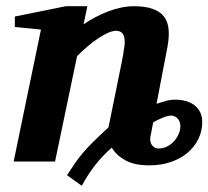

<svg xmlns="http://www.w3.org/2000/svg" viewBox="-20 -520 671 618"><path d="M630.9 -127Q630.9 -98.1 618.7 -73Q606.4 -47.9 584.2 -28.8Q562 -9.8 530.5 1.2Q499 12.2 460.9 12.2Q412.1 12.2 383.1 -4.2Q354 -20.5 339.8 -44.9Q309.1 -17.6 286.1 11.7Q263.2 41 243.2 78.1L195.8 43.9Q209.5 22.5 220.9 5.9Q232.4 -10.7 246.6 -27.6Q260.7 -44.4 280.3 -63.7Q299.8 -83 329.1 -109.9Q342.8 -178.2 354 -231.9Q358.4 -254.9 363 -276.9Q367.7 -298.8 371.1 -316.2Q374.5 -333.5 376.5 -344.5Q378.4 -355.5 377.9 -356Q381.8 -374 381.6 -386.5Q381.3 -398.9 377.7 -406.7Q374 -414.6 367.9 -417.7Q361.8 -420.9 354 -420.9Q342.3 -420.9 327.1 -414.1Q312 -407.2 295.2 -396Q278.3 -384.8 261 -369.9Q243.7 -355 228 -338.9L157.2 0H23.9L111.8 -424.8L27.8 -433.1V-466.8L191.9 -500H261.2L249 -441.9Q267.1 -454.1 287.4 -464.8Q307.6 -475.6 328.4 -483.4Q349.1 -491.2 369.9 -495.6Q390.6 -500 410.2 -500Q447.3 -500 471.4 -491.5Q495.6 -482.9 508.1 -466.3Q520.5 -449.7 522.7 -425.3Q524.9 -400.9 519 -369.1L483.9 -186Q498 -190.4 512.9 -194.8Q527.8 -199.2 543 -199.2Q561 -199.2 576.9 -195.1Q592.8 -190.9 604.7 -182.1Q616.7 -173.3 623.8 -159.7Q630.9 -146 630.9 -127ZM560.1 -106.9Q562.5 -125 553.5 -136.5Q544.4 -147.9 530.8 -147.9Q524.4 -147.9 516.8 -145.8Q509.3 -143.6 501.2 -140.1Q493.2 -136.7 485.8 -133.1Q478.5 -129.4 473.1 -126Q472.2 -122.1 470.7 -114.3L467.8 -98.6Q465.8 -89.4 463.9 -79.1Q461.4 -64 469 -53Q476.6 -42 490.2 -42Q504.4 -42 516.6 -47.9Q528.8 -53.7 537.8 -63Q546.9 -72.3 552.7 -83.7Q558.6 -95.2 560.1 -106.9Z"/></svg>

Font: Charis SIL
Style: Bold Italic
Weight: 700
Italic angle: -11°
Foundry: SIL International
Version: Version 4.112